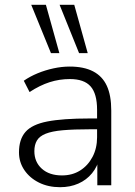

<svg xmlns="http://www.w3.org/2000/svg" viewBox="-20 -771 562 799"><path d="M230 8Q181 8 142.5 -11Q104 -30 81.5 -63Q59 -96 59 -137Q59 -191 86 -222Q113 -253 177 -265.5Q241 -278 353 -278H396V-233H354Q287 -233 241.5 -229Q196 -225 170 -214.5Q144 -204 133.5 -186Q123 -168 123 -142Q123 -97 154 -69Q185 -41 238 -41Q281 -41 313.5 -61.5Q346 -82 365 -118Q384 -154 384 -200V-314Q384 -381 357 -411.5Q330 -442 271 -442Q227 -442 186.5 -429Q146 -416 103 -388L79 -435Q105 -453 136.5 -466Q168 -479 202.5 -486.5Q237 -494 270 -494Q329 -494 367.5 -474Q406 -454 424.5 -414Q443 -374 443 -311V0H385V-117H395Q386 -78 363 -50Q340 -22 306 -7Q272 8 230 8ZM309 -550 228 -751H289L345 -550ZM192 -550 110 -751H171L227 -550Z"/></svg>

Font: Nunito Sans 12pt ExtraLight Light
Style: Regular
Weight: 300
Version: Version 3.101;gftools[0.9.27]